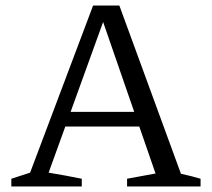

<svg xmlns="http://www.w3.org/2000/svg" viewBox="-20 -675 766 695"><path d="M635 -46Q654 -42 671.5 -37.5Q689 -33 706 -28V0H440V-28L543 -47L343 -625H364L156 -50Q187 -45 216.5 -39.5Q246 -34 276 -28V0H21V-28L89 -50L317 -655H412ZM191 -217V-270H527V-217Z"/></svg>

Font: Piazzolla Thin
Style: Regular
Weight: 400
Version: Version 2.001